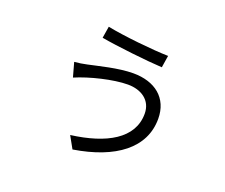

<svg xmlns="http://www.w3.org/2000/svg" viewBox="-115 -813 1230 1049"><g transform="rotate(20 500.0 -288.0)"><path d="M351 -637 340 -569C428 -553 616 -532 699 -528L710 -598C618 -600 445 -618 351 -637ZM698 -257C698 -112 556 -35 355 -9L394 61C632 23 777 -86 777 -256C777 -378 690 -444 565 -444C477 -444 369 -415 311 -403C290 -398 262 -394 239 -392L262 -309C343 -344 474 -376 558 -376C635 -376 698 -336 698 -257Z"/></g></svg>

Font: DAIFUKU Sans JP
Style: Regular
Weight: 400
Designer: Original font ‘Source Han Sans JP’ : Ryoko NISHIZUKA  (kana, bopomofo & ideographs); Paul D. Hunt (Latin, Greek & Cyrill
Foundry: Daifuku
Version: Version 1.001